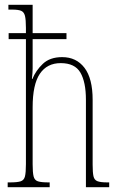

<svg xmlns="http://www.w3.org/2000/svg" viewBox="-20 -780 497 800"><path d="M12 0V-20H21Q52 -20 66 -24.5Q80 -29 84 -45Q88 -61 88 -96V-617H16V-642H88V-664Q88 -698 84 -714Q80 -730 68 -735Q56 -740 31 -740H15V-760H116V-642H257V-617H116V-495Q116 -478 113 -451H115Q129 -486 158.5 -514Q188 -542 239 -542Q298 -542 332 -497.5Q366 -453 366 -364V-94Q366 -61 369.5 -45.5Q373 -30 386 -25Q399 -20 427 -20H435V0H338V-364Q338 -438 315 -477.5Q292 -517 233 -517Q176 -517 146 -472.5Q116 -428 116 -333V-96Q116 -61 120 -45Q124 -29 138 -24.5Q152 -20 182 -20H187V0Z"/></svg>

Font: Noto Serif Tamil ExtraCondensed Thin
Style: Italic
Weight: 100
Width: 2
Italic angle: -12°
Designer: Indian Type Foundry, Tom Grace, and the Monotype Design Team
Foundry: Monotype Imaging Inc.
Version: Version 2.003; ttfautohint (v1.8.4.7-5d5b)